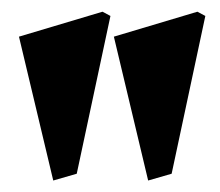

<svg xmlns="http://www.w3.org/2000/svg" viewBox="-20 -778 380 331"><path d="M156.7 -757.8 170.4 -750.5 112.3 -478.5 71.8 -466.8 12.7 -714.8ZM320.3 -757.8 334 -750.5 275.9 -478.5 235.4 -466.8 176.3 -714.8Z"/></svg>

Font: Varendra
Style: Regular
Weight: 700
Designer: Jacob Thomas
Foundry: Bangla Type Foundry
Version: Version 1.008